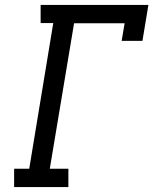

<svg xmlns="http://www.w3.org/2000/svg" viewBox="-20 -755 640 775"><path d="M37 0V-74H98L195 -662H144V-735H579L555 -590H471L483 -661H279L181 -74H256V0Z"/></svg>

Font: Iosevka Slab Extended Oblique
Style: Regular
Weight: 400
Width: 7
Italic angle: -9°
Monospace: yes
Designer: Belleve Invis
Foundry: Belleve Invis
Version: Version 11.1.0; ttfautohint (v1.8.3)